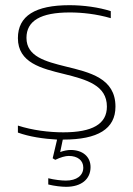

<svg xmlns="http://www.w3.org/2000/svg" viewBox="-20 -529 514 740"><path d="M226 -244C315 -222 392 -200 392 -118C392 -51 336 -19 224 -19C168 -19 105 -27 49 -45V-18C93 -2 147 6 200 9L183 81L193 87C214 77 232 72 245 72C279 72 301 89 301 117C301 148 275 167 234 167C217 167 190 164 166 158V182C190 188 217 191 235 191C293 191 329 162 329 115C329 75 299 49 252 49C241 49 225 52 212 57L222 9H224C357 9 425 -32 425 -118C425 -228 326 -250 232 -273C156 -292 82 -311 82 -383C82 -449 137 -481 249 -481C296 -481 352 -475 407 -459V-486C361 -501 301 -509 248 -509C116 -509 49 -468 49 -382C49 -287 140 -265 226 -244Z"/></svg>

Font: LT Wave Alt Thin
Style: Regular
Weight: 100
Designer: Daniel Lyons
Version: Version 2.5 (Glyphs App)